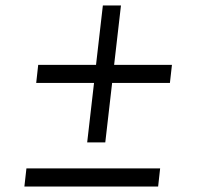

<svg xmlns="http://www.w3.org/2000/svg" viewBox="-20 -679 722 699"><path d="M395.5 -442.9H606L598.6 -377H388.2L363.3 -160.6H297.4L322.3 -377H111.8L119.1 -442.9H329.6L354.5 -659.2H420.4ZM563 -65.9 555.7 0H68.8L76.2 -65.9Z"/></svg>

Font: Proza Libre
Style: Italic
Weight: 400
Designer: Jasper de Waard
Foundry: Jasper de Waard
Version: Version 1.000; ttfautohint (v1.4.1.8-43bc)